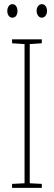

<svg xmlns="http://www.w3.org/2000/svg" viewBox="-20 -903 259 923"><path d="M181 0H38V-19L98 -22V-691L38 -695V-714H181V-695L123 -691V-22L181 -19ZM15 -850Q15 -863 21.5 -873Q28 -883 40 -883Q51 -883 57.5 -873.5Q64 -864 64 -850Q64 -836 57.5 -827Q51 -818 40 -818Q28 -818 21.5 -827.5Q15 -837 15 -850ZM156 -851Q156 -864 163 -873.5Q170 -883 181 -883Q192 -883 199 -874Q206 -865 206 -851Q206 -837 199 -827.5Q192 -818 181 -818Q170 -818 163 -828Q156 -838 156 -851Z"/></svg>

Font: Noto Sans ExtraCondensed Thin
Style: Regular
Weight: 100
Width: 2
Designer: Monotype Design Team
Foundry: Monotype Imaging Inc.
Version: Version 2.013; ttfautohint (v1.8.4.7-5d5b)